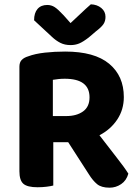

<svg xmlns="http://www.w3.org/2000/svg" viewBox="-20 -861 645 890"><path d="M441 -234Q482 -180 519.5 -132.5Q557 -85 575 -56Q566 -24 541.5 -7.5Q517 9 488 9Q450 9 430 -7.5Q410 -24 392 -53L296 -202H227V-1Q216 2 196 4.5Q176 7 154 7Q107 7 88.5 -9Q70 -25 70 -67V-552Q70 -572 80.5 -583Q91 -594 111 -600Q143 -612 188 -617Q233 -622 282 -622Q418 -622 486 -565.5Q554 -509 554 -411Q554 -353 523.5 -307Q493 -261 441 -234ZM287 -323Q335 -323 365 -344.5Q395 -366 395 -410Q395 -496 280 -496Q264 -496 251 -494.5Q238 -493 225 -491V-323ZM307 -754Q330 -775 354 -798Q378 -821 401 -841Q430 -840 449.5 -824Q469 -808 469 -783Q469 -763 459.5 -749Q450 -735 425 -716L391 -687Q365 -667 347 -659.5Q329 -652 307 -652Q280 -652 259.5 -662.5Q239 -673 221 -690L138 -767Q138 -801 154 -819.5Q170 -838 199 -838Q218 -838 233.5 -828Q249 -818 275 -790Z"/></svg>

Font: Baloo 2 Latin
Style: Bold
Weight: 400
Designer: Sarang Kulkarni and Ek Type
Foundry: Ek Type
Version: Version 1.001